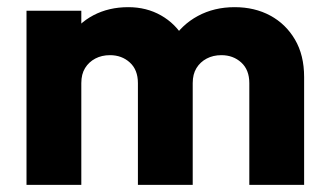

<svg xmlns="http://www.w3.org/2000/svg" viewBox="-20 -516 913 536"><path d="M54 0V-486H207V0ZM365 0V-284Q365 -321 342.5 -341.5Q320 -362 287 -362Q264 -362 246 -352.5Q228 -343 217.5 -326Q207 -309 207 -284L148 -310Q148 -368 173 -409.5Q198 -451 241 -473.5Q284 -496 338 -496Q389 -496 429.5 -473Q470 -450 494 -409Q518 -368 518 -311V0ZM676 0V-284Q676 -321 653.5 -341.5Q631 -362 598 -362Q575 -362 557 -352.5Q539 -343 528.5 -326Q518 -309 518 -284L430 -296Q432 -358 459.5 -402.5Q487 -447 532.5 -471.5Q578 -496 635 -496Q691 -496 734.5 -472.5Q778 -449 803.5 -405.5Q829 -362 829 -301V0Z"/></svg>

Font: Outfit
Style: Bold
Weight: 700
Designer: Rodrigo Fuenzalida
Foundry: fragTYPE
Version: Version 1.100;gftools[0.9.27]